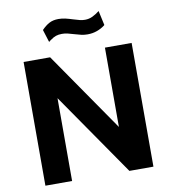

<svg xmlns="http://www.w3.org/2000/svg" viewBox="-99 -1021 981 1105"><g transform="rotate(-10 392.0 -468.5)"><path d="M707.5 -723V0H567L232.2 -484V0H76.2V-723H231.2L551.5 -259.5V-723ZM566.8 -848.6Q547.9 -834.1 522.2 -824.8Q496.5 -815.5 467.2 -815.5Q448.1 -815.5 431.6 -819.1Q415 -822.8 391.2 -830Q368 -837.1 353 -840.6Q338 -844 321 -844Q301 -844 286.1 -838.9Q271.1 -833.8 255.5 -822.1Q248 -817.5 241 -811L217.8 -884.8Q239.5 -907.5 261.9 -919.6Q284.4 -931.8 316.2 -931.8Q336.8 -931.8 355.9 -927.4Q375 -923 400.5 -914.8Q423.6 -907.5 438 -904.1Q452.4 -900.8 466.8 -900.8Q490.5 -900.8 511.2 -910.8Q532 -920.8 552.2 -936.8L570.8 -852Z"/></g></svg>

Font: Public Sans VF
Style: Regular
Weight: 400
Designer: Pablo Impallari, Rodrigo Fuenzalida (Modified by Dan O. Williams and USWDS)
Version: Version 1.003